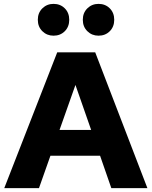

<svg xmlns="http://www.w3.org/2000/svg" viewBox="-20 -970 782 990"><path d="M2 0 275 -700H471L740 0H554L496 -167H240L181 0ZM287 -300H450L369 -532ZM256 -786Q222 -786 198.5 -809Q175 -832 175 -868Q175 -904 198.5 -927Q222 -950 256 -950Q291 -950 314 -927Q337 -904 337 -868Q337 -832 314 -809Q291 -786 256 -786ZM488 -786Q454 -786 430.5 -809Q407 -832 407 -868Q407 -904 430.5 -927Q454 -950 488 -950Q523 -950 546 -927Q569 -904 569 -868Q569 -832 546 -809Q523 -786 488 -786Z"/></svg>

Font: Red Hat Text VF
Style: Regular
Weight: 300
Designer: Pentagram, MCKL
Foundry: Pentagram, MCKL
Version: Version 1.023